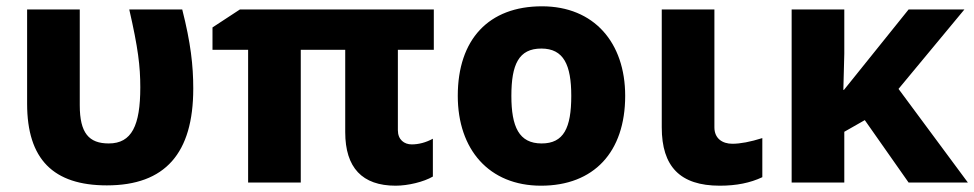

<svg xmlns="http://www.w3.org/2000/svg" viewBox="-20 -579 3090 609"><path d="M319 9C504 9 593 -93 593 -298C593 -371 585 -443 558 -549H390C418 -427 425 -369 425 -302C425 -181 398 -124 325 -124C262 -124 233 -157 233 -245V-549H66V-250C66 -74 149 9 319 9Z M1235 10C1274 10 1324 -2 1353 -19V-139C1331 -127 1308 -121 1286 -121C1262 -121 1242 -136 1242 -166V-421H1356V-549H741L654 -492V-421H767V0H934V-421H1075V-160C1075 -47 1129 10 1235 10Z M1696 10C1864 10 1963 -97 1963 -275C1963 -444 1864 -559 1699 -559C1530 -559 1432 -454 1432 -275C1432 -105 1531 10 1696 10ZM1698 -124C1626 -124 1602 -177 1602 -275C1602 -374 1625 -425 1697 -425C1768 -425 1792 -373 1792 -275C1792 -173 1768 -124 1698 -124Z M2263 10C2316 10 2360 1 2398 -17V-141C2360 -129 2328 -123 2303 -123C2271 -123 2246 -140 2246 -175V-549H2079V-175C2079 -51 2137 10 2263 10Z M2491 0H2658V-161L2723 -198L2862 0H3050L2830 -297L3039 -549H2862L2657 -294H2655L2658 -409V-549H2491Z"/></svg>

Font: Kathrein 85 Heavy
Style: Regular
Weight: 900
Designer: Lazydogs Typefoundry, based on Open Sans by Ascender Corporation
Foundry: Lazydogs Typefoundry
Version: Version 1.003;PS 001.003;hotconv 1.0.88;makeotf.lib2.5.64775